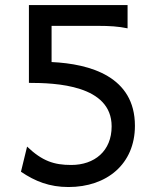

<svg xmlns="http://www.w3.org/2000/svg" viewBox="-20 -733 616 765"><path d="M488.3 -712.9H95.2V-402.8C201.7 -402.8 424.8 -394.5 424.8 -229.5C424.8 -130.9 356.4 -75.7 263.7 -75.7C195.3 -75.7 148.4 -91.3 87.9 -148.9L63.5 -48.8C119.6 -10.7 177.2 12.2 252.9 12.2C405.8 12.2 517.6 -79.6 517.6 -231.9C517.6 -427.7 339.8 -478.5 185.5 -485.8V-629.9H373.5C414.6 -629.9 451.7 -627.9 488.3 -620.1Z"/></svg>

Font: Andika
Style: Regular
Weight: 400
Designer: Victor Gaultney, Annie Olsen, Julie Remington, Don Collingsworth, Eric Hays
Foundry: SIL International
Version: Version 1.000